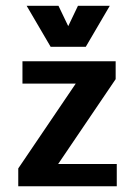

<svg xmlns="http://www.w3.org/2000/svg" viewBox="-20 -652 478 672"><path d="M43.9 -62.5 245.1 -359.4H58.6V-437.5H384.8V-375L183.6 -78.1H388.7V0H43.9ZM364.3 -631.8 280.3 -488.3H157.2L73.2 -631.8H184.6L218.8 -560.5L252.9 -631.8Z"/></svg>

Font: Sudo Variable
Style: Regular
Weight: 400
Monospace: yes
Designer: Jens Kutilek
Foundry: Jens Kutilek
Version: Version 0.040